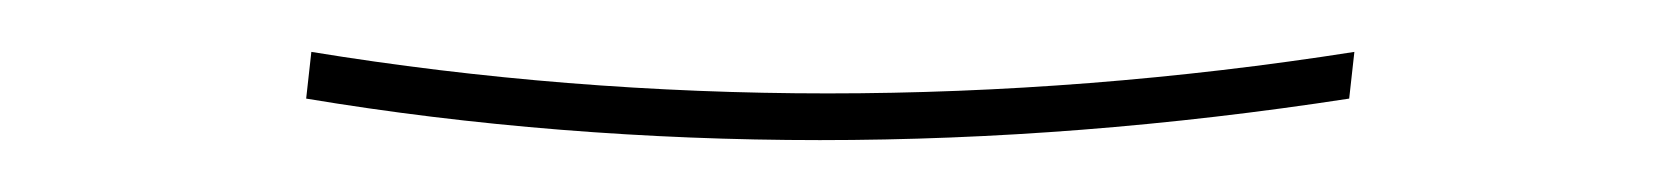

<svg xmlns="http://www.w3.org/2000/svg" viewBox="-20 -369 640 74"><path d="M296 -315Q246 -315 196 -319Q146 -323 98 -331L100 -349Q149 -341 199 -337Q249 -333 299 -333Q349 -333 400 -337Q451 -341 502 -349L500 -331Q448 -323 397 -319Q346 -315 296 -315Z"/></svg>

Font: Iosevka Thin Extended Oblique
Style: Regular
Weight: 100
Width: 7
Italic angle: -9°
Monospace: yes
Designer: Belleve Invis
Foundry: Belleve Invis
Version: Version 32.5.0; ttfautohint (v1.8.4)